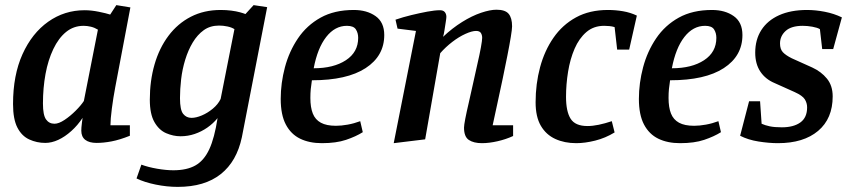

<svg xmlns="http://www.w3.org/2000/svg" viewBox="-20 -550 3320 751"><path d="M157 9Q124 9 94.5 -4.5Q65 -18 48 -51Q31 -84 31 -143Q31 -256 68 -338Q105 -420 168.5 -465Q232 -510 311 -510Q337 -510 366.5 -504Q396 -498 411 -493L435 -530L490 -521L431 -210Q423 -168 417.5 -125.5Q412 -83 412 -60H488V-19Q448 -3 416.5 3Q385 9 358 9Q329 9 313.5 -3Q298 -15 298 -39Q298 -43 298.5 -51.5Q299 -60 300.5 -70.5Q302 -81 303 -89Q284 -60 259 -37.5Q234 -15 208 -3Q182 9 157 9ZM193 -66Q210 -66 232.5 -81Q255 -96 276 -117Q297 -138 308 -155L363 -434Q350 -442 335.5 -445.5Q321 -449 307 -449Q268 -449 238.5 -425Q209 -401 188.5 -358Q168 -315 158 -260.5Q148 -206 148 -145Q148 -100 160 -83Q172 -66 193 -66Z M675 181Q633 181 589 172Q545 163 514 148L533 94Q560 104 595 110Q630 116 658 116Q711 116 744.5 97Q778 78 798.5 34Q819 -10 831 -88Q814 -67 791 -51Q768 -35 741.5 -26Q715 -17 686 -17Q658 -17 630 -29Q602 -41 584 -72.5Q566 -104 566 -160Q566 -234 584.5 -298Q603 -362 639 -410Q675 -458 726.5 -484.5Q778 -511 843 -511Q865 -511 884.5 -508.5Q904 -506 918.5 -502Q933 -498 940 -495L972 -530L1025 -522L926 -13Q916 34 895.5 70Q875 106 843.5 131Q812 156 770 168.5Q728 181 675 181ZM729 -89Q747 -89 769.5 -98.5Q792 -108 812.5 -125Q833 -142 843 -163L897 -436Q886 -443 869.5 -446.5Q853 -450 837 -450Q802 -450 777 -432Q752 -414 734 -384Q716 -354 704.5 -316.5Q693 -279 688.5 -240Q684 -201 684 -166Q684 -120 696.5 -104.5Q709 -89 729 -89Z M1239 10Q1190 10 1154 -7.5Q1118 -25 1098 -63Q1078 -101 1078 -163Q1078 -225 1094.5 -287Q1111 -349 1145.5 -400Q1180 -451 1234 -481Q1288 -511 1364 -511Q1415 -511 1449 -487Q1483 -463 1483 -413Q1483 -331 1410 -283.5Q1337 -236 1200 -236Q1197 -217 1195.5 -201.5Q1194 -186 1194 -167Q1194 -130 1203.5 -106Q1213 -82 1235 -70Q1257 -58 1294 -58Q1315 -58 1340 -62.5Q1365 -67 1389 -76L1399 -33Q1372 -16 1333.5 -3Q1295 10 1239 10ZM1207 -283Q1285 -283 1333 -314.5Q1381 -346 1381 -402Q1381 -421 1372 -435Q1363 -449 1337 -449Q1290 -449 1256 -405.5Q1222 -362 1207 -283Z M1520 10 1607 -429 1535 -438 1527 -473Q1556 -483 1589 -491Q1622 -499 1651.5 -504.5Q1681 -510 1701 -510Q1714 -510 1720 -502.5Q1726 -495 1726 -484Q1726 -479 1723.5 -463.5Q1721 -448 1718.5 -431.5Q1716 -415 1713 -406Q1749 -440 1787.5 -464Q1826 -488 1861.5 -500Q1897 -512 1922 -512Q1956 -512 1969.5 -496Q1983 -480 1983 -447Q1983 -436 1978 -405.5Q1973 -375 1964.5 -332Q1956 -289 1946 -241Q1936 -193 1925.5 -145.5Q1915 -98 1907 -60H1987V-18Q1959 -5 1926 2.5Q1893 10 1865 10Q1833 10 1814 -2.5Q1795 -15 1795 -51Q1795 -60 1800 -86Q1805 -112 1813.5 -148Q1822 -184 1830.5 -224Q1839 -264 1847.5 -300.5Q1856 -337 1861 -364.5Q1866 -392 1866 -402Q1866 -413 1861 -421Q1856 -429 1842 -429Q1826 -429 1800.5 -417.5Q1775 -406 1749 -386Q1723 -366 1702 -342L1643 -5Z M2234 10Q2188 10 2152 -6.5Q2116 -23 2095.5 -58Q2075 -93 2075 -150Q2075 -222 2092.5 -287Q2110 -352 2145 -402.5Q2180 -453 2233 -482Q2286 -511 2358 -511Q2388 -511 2417 -506Q2446 -501 2471 -489L2441 -356H2394L2384 -444Q2374 -447 2363.5 -448Q2353 -449 2343 -449Q2302 -449 2273.5 -424.5Q2245 -400 2227.5 -359.5Q2210 -319 2202 -269.5Q2194 -220 2194 -171Q2194 -114 2212 -85.5Q2230 -57 2278 -57Q2298 -57 2322 -62Q2346 -67 2373 -76L2384 -32Q2348 -10 2308 0Q2268 10 2234 10Z M2640 10Q2591 10 2555 -7.5Q2519 -25 2499 -63Q2479 -101 2479 -163Q2479 -225 2495.5 -287Q2512 -349 2546.5 -400Q2581 -451 2635 -481Q2689 -511 2765 -511Q2816 -511 2850 -487Q2884 -463 2884 -413Q2884 -331 2811 -283.5Q2738 -236 2601 -236Q2598 -217 2596.5 -201.5Q2595 -186 2595 -167Q2595 -130 2604.5 -106Q2614 -82 2636 -70Q2658 -58 2695 -58Q2716 -58 2741 -62.5Q2766 -67 2790 -76L2800 -33Q2773 -16 2734.5 -3Q2696 10 2640 10ZM2608 -283Q2686 -283 2734 -314.5Q2782 -346 2782 -402Q2782 -421 2773 -435Q2764 -449 2738 -449Q2691 -449 2657 -405.5Q2623 -362 2608 -283Z M3023 10Q2988 10 2947 3.5Q2906 -3 2875 -19L2910 -154H2953L2959 -66Q2972 -60 2990.5 -56Q3009 -52 3038 -52Q3084 -52 3110.5 -71Q3137 -90 3137 -130Q3137 -147 3128 -161.5Q3119 -176 3088 -190L3010 -225Q2974 -240 2954 -270Q2934 -300 2934 -344Q2934 -395 2958 -432.5Q2982 -470 3027.5 -490.5Q3073 -511 3137 -511Q3170 -511 3206 -504Q3242 -497 3273 -482L3239 -358H3196L3187 -436Q3177 -442 3157.5 -445.5Q3138 -449 3120 -449Q3075 -449 3053 -429Q3031 -409 3031 -380Q3031 -358 3042 -346Q3053 -334 3077 -322L3157 -286Q3192 -270 3214.5 -242.5Q3237 -215 3237 -173Q3237 -86 3180 -38Q3123 10 3023 10Z"/></svg>

Font: Manuale SemiBold
Style: Italic
Weight: 600
Italic angle: -11°
Designer: Eduardo Tunni / Pablo Cosgaya
Foundry: Eduardo Tunni / Pablo Cosgaya
Version: Version 1.002